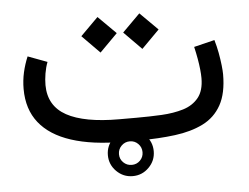

<svg xmlns="http://www.w3.org/2000/svg" viewBox="-47 -546 962 741"><g transform="rotate(-5 434.0 -176.0)"><path d="M392.6 46.4Q392.6 27.3 406 13.9Q419.4 0.5 438.5 0.5Q457.5 0.5 470.7 13.9Q483.9 27.3 483.9 46.4Q483.9 65.4 470.7 78.6Q457.5 91.8 438.5 91.8Q419.4 91.8 406 78.6Q392.6 65.4 392.6 46.4ZM349.6 46.4Q349.6 83 375.7 109.1Q401.9 135.3 438.5 135.3Q475.1 135.3 501.2 109.1Q527.3 83 527.3 46.4Q527.3 9.8 501.2 -16.4Q475.1 -42.5 438.5 -42.5Q401.9 -42.5 375.7 -16.4Q349.6 9.8 349.6 46.4ZM476.1 0Q551.3 0 614.3 -8.1Q677.2 -16.1 723.4 -39.1Q769.5 -62 794.7 -107.2Q819.8 -152.3 819.8 -226.1Q819.8 -238.3 817.4 -260.7Q814.9 -283.2 810.1 -309.6Q805.2 -335.9 797.9 -360.4L717.8 -340.8Q723.6 -315.9 727.5 -293.7Q731.4 -271.5 733.4 -252.4Q735.4 -233.4 735.4 -218.8Q735.4 -169.9 713.4 -142.8Q691.4 -115.7 654.1 -104.2Q616.7 -92.8 569.8 -90.3Q522.9 -87.9 472.7 -87.9H405.3Q270.5 -87.9 202.1 -125.5Q133.8 -163.1 133.3 -243.7Q133.3 -265.1 137.2 -288.6Q141.1 -312 148.9 -332.5L74.2 -360.4Q62 -331.5 54.9 -300.3Q47.9 -269 47.9 -236.3Q47.9 -157.7 89.6 -105.2Q131.3 -52.7 212.4 -26.4Q293.5 0 410.2 0ZM449.7 -419.9 518.1 -350.6 586.9 -419.9 518.1 -488.3ZM287.6 -419.9 356 -350.6 424.8 -419.9 356 -488.3Z"/></g></svg>

Font: Vazir Variable Regular
Style: Regular
Weight: 400
Designer: Saber Rastikerdar
Foundry: Saber Rastikerdar
Version: Version 30.1.0